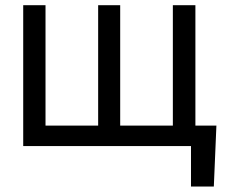

<svg xmlns="http://www.w3.org/2000/svg" viewBox="-20 -550 868 723"><path d="M785.2 152.3H699.2V0H629.9V-77.1H794.9ZM151.4 -530.3V-77.1H349.6V-530.3H432.6V-77.1H630.9V-530.3H715.8V0H67.4V-530.3Z"/></svg>

Font: Pretendard JP Variable
Style: Regular
Weight: 400
Designer: Base glyphs from Inter by Rasmus Andersson; Hangul glyphs from Noto Sans CJK(Source Han Sans) by Jang Soo-young and Kang
Foundry: Kil Hyung-jin
Version: Version 1.307;Glyphs 3.2 (3192)